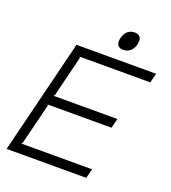

<svg xmlns="http://www.w3.org/2000/svg" viewBox="-176 -1149 1137 1278"><g transform="rotate(20 392.0 -510.0)"><path d="M601.1 -66.9 584 0H20L220.2 -810.1H784.2L767.1 -743.2H266.1L271 -735.8L199.2 -444.8L190.9 -439H645L627.9 -371.1H173.8L179.2 -365.2L106.9 -74.2L99.1 -66.9ZM601.1 -953.1Q593.8 -921.4 573 -903.1Q552.2 -884.8 522.9 -884.8Q494.1 -884.8 482.9 -903.1Q471.7 -921.4 480 -953.1Q487.3 -984.4 507.3 -1002.2Q527.3 -1020 557.1 -1020Q585.9 -1020 597.2 -1002.2Q608.4 -984.4 601.1 -953.1Z"/></g></svg>

Font: Sinkin Sans 300 Light Italic
Style: Regular
Weight: 300
Italic angle: -112°
Designer: Keith Bates
Foundry: K-Type
Version: Sinkin Sans (version 1.0)  by Keith Bates   •   © 2014   www